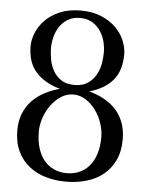

<svg xmlns="http://www.w3.org/2000/svg" viewBox="-52 -737 605 793"><g transform="rotate(5 251.0 -340.5)"><path d="M251 -20.5Q279.8 -20.5 303.7 -31Q327.6 -41.5 344.7 -61.8Q361.8 -82 371.3 -112.1Q380.9 -142.1 380.9 -181.6Q380.9 -210 370.8 -239.5Q360.8 -269 343.3 -292.7Q325.7 -316.4 302 -331.5Q278.3 -346.7 251 -346.7Q223.6 -346.7 200.2 -331.5Q176.8 -316.4 159.2 -292.7Q141.6 -269 131.6 -239.5Q121.6 -210 121.6 -181.6Q121.6 -142.1 131.3 -112.1Q141.1 -82 158.2 -61.8Q175.3 -41.5 199.2 -31Q223.1 -20.5 251 -20.5ZM251 -694.8Q299.8 -694.8 336.4 -679.4Q373 -664.1 397.2 -639.9Q421.4 -615.7 433.3 -586.7Q445.3 -557.6 445.3 -530.8Q445.3 -462.4 411.6 -422.6Q377.9 -382.8 314.5 -365.2Q348.6 -356 377.2 -340.3Q405.8 -324.7 426.3 -302Q446.8 -279.3 458.3 -248.8Q469.7 -218.3 469.7 -179.7Q469.7 -129.9 452.6 -93.5Q435.5 -57.1 405.8 -33Q376 -8.8 336.2 2.9Q296.4 14.6 251 14.6Q205.6 14.6 166 2.9Q126.5 -8.8 96.7 -33Q66.9 -57.1 49.8 -93.5Q32.7 -129.9 32.7 -179.7Q32.7 -218.3 44.9 -248.8Q57.1 -279.3 78.6 -302Q100.1 -324.7 129.4 -340.3Q158.7 -356 192.9 -365.2Q129.4 -382.8 93.3 -422.6Q57.1 -462.4 57.1 -530.8Q57.1 -557.6 69.1 -586.7Q81.1 -615.7 105 -639.9Q128.9 -664.1 165.3 -679.4Q201.7 -694.8 251 -694.8ZM251 -664.1Q220.7 -664.1 200 -651.1Q179.2 -638.2 166.3 -618.7Q153.3 -599.1 147.5 -575.4Q141.6 -551.8 141.6 -530.8Q141.6 -510.3 145.8 -485.1Q149.9 -460 161.9 -438Q173.8 -416 195.3 -401.1Q216.8 -386.2 251 -386.2Q285.2 -386.2 306.6 -401.1Q328.1 -416 340.3 -438Q352.5 -460 356.7 -485.1Q360.8 -510.3 360.8 -530.8Q360.8 -551.8 355 -575.4Q349.1 -599.1 335.9 -618.7Q322.8 -638.2 301.8 -651.1Q280.8 -664.1 251 -664.1Z"/></g></svg>

Font: Doulos SIL
Style: Regular
Weight: 400
Designer: Walt Agee, Victor Gaultney, Peter Martin, Debbi Hosken
Foundry: SIL International
Version: Version 4.110; 2011; Maintenance release